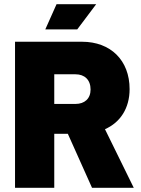

<svg xmlns="http://www.w3.org/2000/svg" viewBox="-20 -900 675 920"><path d="M441 -880H251L197 -759H350ZM421 0H621L483 -281C556 -313 601 -381 601 -473C601 -611 510 -700 373 -700H52V0H240V-259H305ZM240 -544H342C385 -544 414 -518 414 -471C414 -427 385 -402 342 -402H240Z"/></svg>

Font: Arthouse Owned Black
Style: Regular
Weight: 900
Designer: Jeremy Tribby
Foundry: Tribby Type
Version: Version 1.000;PS 001.000;hotconv 1.0.88;makeotf.lib2.5.64775